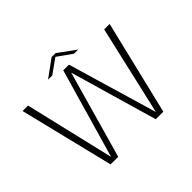

<svg xmlns="http://www.w3.org/2000/svg" viewBox="-152 -913 1133 1133"><g transform="rotate(-45 414.0 -347.0)"><path d="M189.5 0H253L408 -547L566.5 0H629.5L771.5 -590H726L597.5 -31.5H596.5L432 -590H384.5L223.5 -31H222.5L90.5 -590H45ZM282 -614.5H317L408 -679L499 -614.5H533L424.5 -694H391Z"/></g></svg>

Font: Anybody SemiExpanded ExtraLight
Style: Regular
Weight: 250
Width: 6
Version: Version 1.113;gftools[0.9.25]